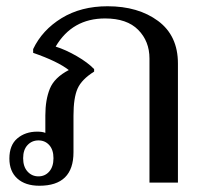

<svg xmlns="http://www.w3.org/2000/svg" viewBox="-20 -584 651 614"><path d="M10 -77Q10 -120 35.5 -141.5Q61 -163 99 -163Q116 -163 125 -159V-215Q125 -265 139.5 -300.5Q154 -336 200 -360Q164 -388 86 -415V-427Q115 -488 177 -526Q239 -564 324 -564Q422 -564 485.5 -517Q549 -470 549 -381V0H458V-397Q458 -452 422 -488.5Q386 -525 316 -525Q211 -525 158 -435Q190 -425 225.5 -404.5Q261 -384 281 -363V-355Q241 -330 228 -300.5Q215 -271 215 -214V-97Q215 10 106 10Q61 10 35.5 -13Q10 -36 10 -77ZM151 -78Q151 -105 137.5 -120Q124 -135 103 -135Q82 -135 68 -120Q54 -105 54 -78Q54 -51 68 -35.5Q82 -20 103 -20Q124 -20 137.5 -35.5Q151 -51 151 -78Z"/></svg>

Font: Trirong
Style: Regular
Weight: 400
Designer: Katatrad Team
Foundry: CadsonDemak
Version: Version 1.001